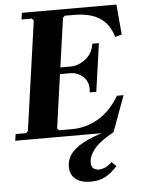

<svg xmlns="http://www.w3.org/2000/svg" viewBox="-64 -717 743 1014"><g transform="rotate(-5 308.0 -210.0)"><path d="M553 -190H588L518 0H-3L2 -35H58L68 -45L150 -625L140 -635H86L91 -670H592L606 -510L571 -500Q555 -553 525 -582Q495 -611 455 -623Q415 -635 367 -635H315L305 -625L268 -365H321Q364 -365 402 -394.5Q440 -424 447 -475H482L446 -220H411Q418 -271 388.5 -300.5Q359 -330 316 -330H263L223 -45L233 -35H303Q375 -35 440.5 -73Q506 -111 553 -190ZM510 -15 518 0Q445 40 414.5 77.5Q384 115 384 149Q384 172 395.5 181Q407 190 425 190Q440 190 456.5 183Q473 176 494 157L518 180Q485 216 453 233Q421 250 377 250Q324 250 295.5 227Q267 204 267 162Q267 119 295.5 86.5Q324 54 378.5 29Q433 4 510 -15Z"/></g></svg>

Font: Brygada 1918
Style: Italic
Weight: 400
Italic angle: -8°
Designer: Mateusz Machalski | Borys Kosmynka | Przemek Hoffer
Foundry: NIEPODLEGLA 2018
Version: Version 3.006